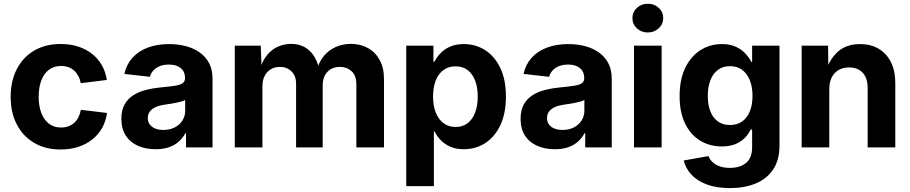

<svg xmlns="http://www.w3.org/2000/svg" viewBox="-20 -776 4792 1011"><path d="M299.8 11.2Q219.2 11.2 159.9 -23.7Q100.6 -58.6 68.4 -121.1Q36.1 -183.6 36.1 -266.1Q36.1 -349.1 68.4 -411.9Q100.6 -474.6 159.9 -509.5Q219.2 -544.4 299.8 -544.4Q349.6 -544.4 391.1 -531Q432.6 -517.6 464.4 -492.7Q496.1 -467.8 516.1 -432.9Q536.1 -397.9 542.5 -355L405.3 -337.9Q401.4 -358.9 392.6 -375.5Q383.8 -392.1 370.6 -404.1Q357.4 -416 340.3 -422.4Q323.2 -428.7 301.8 -428.7Q263.7 -428.7 237.3 -408.4Q210.9 -388.2 197.3 -351.8Q183.6 -315.4 183.6 -266.6Q183.6 -218.3 197.3 -181.9Q210.9 -145.5 237.3 -125Q263.7 -104.5 301.8 -104.5Q323.2 -104.5 340.6 -111.1Q357.9 -117.7 371.1 -129.6Q384.3 -141.6 393.1 -158.9Q401.9 -176.3 405.8 -197.8L543.5 -181.2Q537.6 -137.2 517.6 -102.1Q497.6 -66.9 465.6 -41.5Q433.6 -16.1 391.6 -2.4Q349.6 11.2 299.8 11.2Z M799.3 9.8Q747.6 9.8 706.8 -8.1Q666 -25.9 642.6 -61.5Q619.1 -97.2 619.1 -150.4Q619.1 -195.3 635.7 -225.3Q652.3 -255.4 680.9 -273.9Q709.5 -292.5 746.3 -302Q783.2 -311.5 823.2 -315.4Q870.6 -319.8 899.4 -324.2Q928.2 -328.6 941.2 -337.4Q954.1 -346.2 954.1 -363.3V-366.2Q954.1 -388.2 944.1 -403.6Q934.1 -418.9 915 -427.5Q896 -436 869.1 -436Q841.3 -436 820.6 -427.5Q799.8 -418.9 787.1 -404.5Q774.4 -390.1 769.5 -371.6L634.8 -386.7Q645.5 -436 676.8 -471.2Q708 -506.3 757.3 -525.1Q806.6 -543.9 870.6 -543.9Q917.5 -543.9 959 -533Q1000.5 -522 1032 -499.5Q1063.5 -477.1 1081.3 -442.9Q1099.1 -408.7 1099.1 -361.3V0H959.5V-74.7H956.1Q942.4 -49.3 921.1 -30.3Q899.9 -11.2 869.6 -0.7Q839.4 9.8 799.3 9.8ZM839.8 -91.8Q874.5 -91.8 900.4 -105.2Q926.3 -118.7 940.7 -141.6Q955.1 -164.6 955.1 -192.9V-249.5Q948.7 -245.6 936.5 -241.9Q924.3 -238.3 909.2 -235.1Q894 -231.9 878.2 -229.5Q862.3 -227.1 848.1 -225.1Q822.3 -221.7 802 -213.1Q781.7 -204.6 770 -190.2Q758.3 -175.8 758.3 -154.3Q758.3 -134.3 768.8 -120.4Q779.3 -106.4 797.6 -99.1Q815.9 -91.8 839.8 -91.8Z M1216.3 0V-535.6H1353L1357.9 -406.7H1348.1Q1360.8 -454.6 1385.5 -485.1Q1410.2 -515.6 1443.4 -530.3Q1476.6 -544.9 1512.7 -544.9Q1571.8 -544.9 1610.4 -508.5Q1648.9 -472.2 1663.6 -400.9H1647Q1658.2 -448.7 1685.1 -481Q1711.9 -513.2 1749 -529.1Q1786.1 -544.9 1828.1 -544.9Q1877.9 -544.9 1917.2 -523.2Q1956.5 -501.5 1979.2 -460.2Q2002 -418.9 2002 -359.4V0H1856.4V-332Q1856.4 -378.4 1831.3 -401.1Q1806.2 -423.8 1769.5 -423.8Q1741.7 -423.8 1721.4 -411.6Q1701.2 -399.4 1690.2 -377.9Q1679.2 -356.4 1679.2 -327.6V0H1539.1V-335.9Q1539.1 -376 1515.1 -399.9Q1491.2 -423.8 1453.6 -423.8Q1427.7 -423.8 1407 -411.9Q1386.2 -399.9 1374 -377.2Q1361.8 -354.5 1361.8 -321.3V0Z M2119.1 204.1V-535.6H2262.2V-451.2H2267.6Q2279.8 -474.6 2299.8 -495.8Q2319.8 -517.1 2350.1 -530.5Q2380.4 -543.9 2422.4 -543.9Q2484.9 -543.9 2534.9 -511.7Q2585 -479.5 2614.5 -417.7Q2644 -356 2644 -267.6Q2644 -180.2 2615.2 -118.2Q2586.4 -56.2 2536.1 -23.2Q2485.8 9.8 2421.4 9.8Q2380.9 9.8 2350.8 -3.7Q2320.8 -17.1 2300.5 -38.3Q2280.3 -59.6 2268.1 -84H2264.6V204.1ZM2378.9 -107.4Q2416.5 -107.4 2442.4 -127.4Q2468.3 -147.5 2481.9 -183.6Q2495.6 -219.7 2495.6 -267.6Q2495.6 -315.9 2481.9 -351.6Q2468.3 -387.2 2442.4 -407Q2416.5 -426.8 2378.9 -426.8Q2341.8 -426.8 2315.2 -407.2Q2288.6 -387.7 2274.4 -352.1Q2260.3 -316.4 2260.3 -267.6Q2260.3 -219.7 2274.4 -183.6Q2288.6 -147.5 2315.4 -127.4Q2342.3 -107.4 2378.9 -107.4Z M2901.4 9.8Q2849.6 9.8 2808.8 -8.1Q2768.1 -25.9 2744.6 -61.5Q2721.2 -97.2 2721.2 -150.4Q2721.2 -195.3 2737.8 -225.3Q2754.4 -255.4 2783 -273.9Q2811.5 -292.5 2848.4 -302Q2885.3 -311.5 2925.3 -315.4Q2972.7 -319.8 3001.5 -324.2Q3030.3 -328.6 3043.2 -337.4Q3056.2 -346.2 3056.2 -363.3V-366.2Q3056.2 -388.2 3046.1 -403.6Q3036.1 -418.9 3017.1 -427.5Q2998 -436 2971.2 -436Q2943.4 -436 2922.6 -427.5Q2901.9 -418.9 2889.2 -404.5Q2876.5 -390.1 2871.6 -371.6L2736.8 -386.7Q2747.6 -436 2778.8 -471.2Q2810.1 -506.3 2859.4 -525.1Q2908.7 -543.9 2972.7 -543.9Q3019.5 -543.9 3061 -533Q3102.5 -522 3134 -499.5Q3165.5 -477.1 3183.3 -442.9Q3201.2 -408.7 3201.2 -361.3V0H3061.5V-74.7H3058.1Q3044.4 -49.3 3023.2 -30.3Q3002 -11.2 2971.7 -0.7Q2941.4 9.8 2901.4 9.8ZM2941.9 -91.8Q2976.6 -91.8 3002.4 -105.2Q3028.3 -118.7 3042.7 -141.6Q3057.1 -164.6 3057.1 -192.9V-249.5Q3050.8 -245.6 3038.6 -241.9Q3026.4 -238.3 3011.2 -235.1Q2996.1 -231.9 2980.2 -229.5Q2964.4 -227.1 2950.2 -225.1Q2924.3 -221.7 2904.1 -213.1Q2883.8 -204.6 2872.1 -190.2Q2860.4 -175.8 2860.4 -154.3Q2860.4 -134.3 2870.8 -120.4Q2881.3 -106.4 2899.7 -99.1Q2918 -91.8 2941.9 -91.8Z M3318.4 0V-535.6H3463.9V0ZM3391.1 -605Q3356.9 -605 3333.5 -627Q3310.1 -648.9 3310.1 -680.7Q3310.1 -712.4 3333.5 -734.4Q3356.9 -756.3 3391.1 -756.3Q3425.3 -756.3 3448.7 -734.6Q3472.2 -712.9 3472.2 -680.7Q3472.2 -648.9 3448.5 -627Q3424.8 -605 3391.1 -605Z M3823.7 214.4Q3753.9 214.4 3703.1 195.8Q3652.3 177.2 3621.6 144.5Q3590.8 111.8 3580.1 69.3L3710.4 45.9Q3716.8 62.5 3731 76.7Q3745.1 90.8 3768.1 99.4Q3791 107.9 3823.2 107.9Q3878.4 107.9 3909.4 81.1Q3940.4 54.2 3940.4 -0.5V-93.8H3932.6Q3920.9 -68.8 3900.9 -48.8Q3880.9 -28.8 3851.3 -16.8Q3821.8 -4.9 3780.8 -4.9Q3717.3 -4.9 3667 -35.4Q3616.7 -65.9 3587.6 -125Q3558.6 -184.1 3558.6 -269.5Q3558.6 -357.4 3588.1 -418.5Q3617.7 -479.5 3668 -511.7Q3718.3 -543.9 3780.8 -543.9Q3822.8 -543.9 3853 -530.5Q3883.3 -517.1 3903.8 -495.4Q3924.3 -473.6 3936.5 -449.7H3940.4V-535.6H4084.5V-9.8Q4084.5 66.9 4051 116.5Q4017.6 166 3959 190.2Q3900.4 214.4 3823.7 214.4ZM3823.7 -117.7Q3860.8 -117.7 3887.5 -136.2Q3914.1 -154.8 3928.2 -189.2Q3942.4 -223.6 3942.4 -271Q3942.4 -318.4 3928.2 -353.5Q3914.1 -388.7 3887.7 -408.2Q3861.3 -427.7 3823.7 -427.7Q3786.6 -427.7 3760.5 -408.2Q3734.4 -388.7 3720.7 -353.5Q3707 -318.4 3707 -271Q3707 -223.6 3720.7 -189.2Q3734.4 -154.8 3760.5 -136.2Q3786.6 -117.7 3823.7 -117.7Z M4346.7 -306.2V0H4201.2V-535.6H4340.3L4341.8 -400.4H4328.1Q4350.6 -468.8 4394.8 -506.3Q4439 -543.9 4508.8 -543.9Q4564.9 -543.9 4606.4 -519.5Q4647.9 -495.1 4671.1 -449.2Q4694.3 -403.3 4694.3 -339.4V0H4548.8V-313.5Q4548.8 -364.3 4522.9 -392.6Q4497.1 -420.9 4451.2 -420.9Q4420.4 -420.9 4397 -408Q4373.5 -395 4360.1 -369.4Q4346.7 -343.8 4346.7 -306.2Z"/></svg>

Font: Inter 20pt
Style: Bold
Weight: 700
Version: Version 4.001;git-66647c0bb